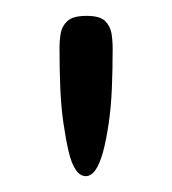

<svg xmlns="http://www.w3.org/2000/svg" viewBox="-20 -699 217 242"><path d="M88 -477Q81 -477 75.5 -485Q70 -493 66.5 -508Q63 -523 60 -543.5Q57 -564 56 -588Q55 -612 55 -638Q55 -648 56.5 -657Q58 -666 65 -672.5Q72 -679 89 -679Q106 -679 112.5 -672.5Q119 -666 120.5 -657Q122 -648 122 -638Q122 -612 121 -588Q120 -564 117 -543.5Q114 -523 110 -508Q106 -493 100.5 -485Q95 -477 88 -477Z"/></svg>

Font: Fredoka SemiExpanded Light
Style: Regular
Weight: 300
Width: 6
Designer: Ben Nathan
Foundry: Milena B. Brandão, Ben Nathan
Version: Version 2.001